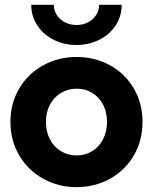

<svg xmlns="http://www.w3.org/2000/svg" viewBox="-20 -770 636 798"><path d="M23.4 -263.7Q23.4 -341.3 60.3 -402.8Q97.2 -464.4 159.9 -498.8Q222.7 -533.2 297.9 -533.2Q374.5 -533.2 437 -498.8Q499.5 -464.4 535.9 -402.8Q572.3 -341.3 572.3 -263.7Q572.3 -185.5 535.9 -123.5Q499.5 -61.5 436.8 -26.9Q374 7.8 297.9 7.8Q222.7 7.8 159.9 -26.9Q97.2 -61.5 60.3 -123.5Q23.4 -185.5 23.4 -263.7ZM424.8 -263.7Q424.8 -303.2 408.7 -334.5Q392.6 -365.7 364 -383.5Q335.4 -401.4 298.8 -401.4Q262.7 -401.4 233.4 -383.8Q204.1 -366.2 187.5 -335Q170.9 -303.7 170.9 -263.7Q170.9 -222.7 187.5 -190.9Q204.1 -159.2 233.2 -141.6Q262.2 -124 297.9 -124Q334 -124 362.8 -141.6Q391.6 -159.2 408.2 -190.9Q424.8 -222.7 424.8 -263.7ZM109.9 -750H203.6Q203.6 -726.6 216.3 -707.3Q229 -688 250.5 -677Q272 -666 298.3 -666Q324.2 -666 345.5 -677Q366.7 -688 379.4 -707.3Q392.1 -726.6 392.1 -750H485.8Q485.8 -703.6 461.2 -665.3Q436.5 -627 393.3 -605Q350.1 -583 298.3 -583Q245.6 -583 202.4 -605Q159.2 -627 134.5 -665.3Q109.9 -703.6 109.9 -750Z"/></svg>

Font: Reddit Sans Vanilla ExtraBold
Style: Regular
Weight: 800
Designer: Stephen Hutchings
Foundry: Reddit
Version: Version 1.013